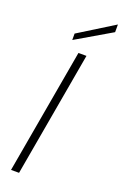

<svg xmlns="http://www.w3.org/2000/svg" viewBox="-173 -962 646 1011"><g transform="rotate(20 150.5 -456.0)"><path d="M34 0 157 -700H202L79 0ZM103 -753V-789L301 -912V-869Z"/></g></svg>

Font: DM Sans 16pt ExtraLight
Style: Italic
Weight: 250
Italic angle: -10°
Version: Version 4.004;gftools[0.9.30]